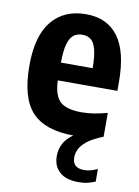

<svg xmlns="http://www.w3.org/2000/svg" viewBox="-87 -614 648 893"><g transform="rotate(10 237.0 -168.0)"><path d="M346.5 220Q287.5 220 257 192.5Q226.5 165 226.5 118Q226.5 87 239.8 60.2Q253 33.5 285.5 10.5Q151.5 10 89.8 -56.2Q28 -122.5 28 -275.5Q28 -415.5 85.8 -485.5Q143.5 -555.5 247.5 -555.5Q347 -555.5 399.2 -485.2Q451.5 -415 451.5 -271.5V-229.5H170Q173 -157.5 203.2 -130Q233.5 -102.5 304.5 -102.5Q333 -102.5 362.8 -107.2Q392.5 -112 425.5 -121V-8.5Q376.5 11 351 31.2Q325.5 51.5 316.5 71.5Q307.5 91.5 307.5 110Q307.5 160 363.5 160Q391.5 160 425.5 144V203.5Q409.5 210.5 390.2 215.2Q371 220 346.5 220ZM247 -458.5Q223.5 -458.5 206.5 -446.5Q189.5 -434.5 180 -403Q170.5 -371.5 170 -313.5H320Q319.5 -371.5 310.8 -403Q302 -434.5 286 -446.5Q270 -458.5 247 -458.5Z"/></g></svg>

Font: Encode Sans Condensed
Style: Bold
Weight: 700
Width: 3
Designer: Multiple Designers
Foundry: Impallari Type
Version: Version 3.000; ttfautohint (v1.8.3) -l 8 -r 50 -G 200 -x 14 